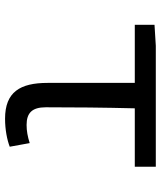

<svg xmlns="http://www.w3.org/2000/svg" viewBox="40 -646 621 740"><g transform="rotate(90 350.0 -276.5)"><path d="M300 -150C300 -44 335 14 438 14C481 14 520 6 546 -4L532 -81C507 -73 485 -69 462 -69C416 -69 394 -90 394 -143C394 -249 395 -366 398 -486H623V-567H157L76 -562V-486H300Z"/></g></svg>

Font: Kawkab Mono Light
Style: Bold
Weight: 400
Monospace: yes
Designer: Abdullah Arif
Foundry: Abdullah Arif
Version: Version 1.000;PS 000.500;hotconv 1.0.88;makeotf.lib2.5.64775